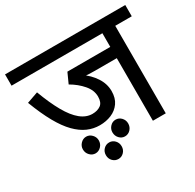

<svg xmlns="http://www.w3.org/2000/svg" viewBox="-154 -791 1065 1047"><g transform="rotate(-30 378.5 -267.5)"><path d="M653 -551V0H572V-394H435Q409 -394 393.5 -395Q378 -396 369 -398L362 -409Q404 -381 431 -340Q458 -299 458 -253Q458 -209 437.5 -180Q417 -151 383.5 -137Q350 -123 310 -123Q270 -123 233.5 -139Q197 -155 162.5 -190Q128 -225 95.5 -283Q63 -341 31 -425L102 -450Q133 -367 165 -310.5Q197 -254 232 -225.5Q267 -197 306 -197Q338 -197 358.5 -212Q379 -227 379 -264Q379 -304 348.5 -339.5Q318 -375 273 -401L302 -465H572V-551H0V-622H757V-551ZM256 35Q256 13 270.5 -2Q285 -17 306 -17Q326 -17 340.5 -2Q355 13 355 35Q355 57 340.5 72Q326 87 306 87Q285 87 270.5 72Q256 57 256 35ZM349 -55Q349 -76 363.5 -91.5Q378 -107 398 -107Q419 -107 433.5 -91.5Q448 -76 448 -55Q448 -33 433.5 -17.5Q419 -2 398 -2Q378 -2 363.5 -17.5Q349 -33 349 -55ZM163 -55Q163 -76 178 -91.5Q193 -107 213 -107Q233 -107 248 -91.5Q263 -76 263 -55Q263 -33 248 -17.5Q233 -2 213 -2Q193 -2 178 -17.5Q163 -33 163 -55Z"/></g></svg>

Font: Noto Sans Ambassadori
Style: Regular
Weight: 400
Designer: Monotype Design Team
Foundry: Monotype Imaging Inc.
Version: Version 2.013